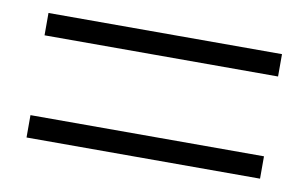

<svg xmlns="http://www.w3.org/2000/svg" viewBox="-43 -579 689 429"><g transform="rotate(10 301.5 -365.0)"><path d="M566.6 -223.7H36.8V-274.4H566.6ZM566.6 -455.5H36.8V-506.2H566.6Z"/></g></svg>

Font: Noto Serif HK
Style: Regular
Weight: 200
Designer: Ryoko NISHIZUKA 西塚涼子 (kana & ideographs); Frank Grießhammer (Latin, Greek & Cyrillic); Wenlong ZHANG 张文龙 (bopomofo); San
Foundry: Adobe
Version: Version 2.001;hotconv 1.1.0;makeotfexe 2.6.0